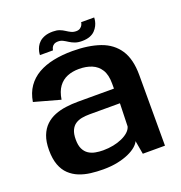

<svg xmlns="http://www.w3.org/2000/svg" viewBox="-131 -834 896 952"><g transform="rotate(-20 317.0 -358.0)"><path d="M253.5 6Q295.5 6 329.2 -1Q363 -8 388.2 -19.2Q413.5 -30.5 429.5 -44.2Q445.5 -58 451 -71L463.5 0H580.5V-372.5Q580.5 -456.5 547.8 -506Q515 -555.5 454 -576.8Q393 -598 308.5 -598Q254.5 -598 208.5 -588.5Q162.5 -579 127.2 -558.8Q92 -538.5 69.2 -506Q46.5 -473.5 39 -427.5L176.5 -389.5Q183 -431 201.2 -456Q219.5 -481 247 -492.2Q274.5 -503.5 309 -503.5Q347 -503.5 376.2 -491.5Q405.5 -479.5 422.5 -452.5Q439.5 -425.5 439.5 -379.5V-352.5H249.5Q217 -352.5 185.2 -348.2Q153.5 -344 126 -333Q98.5 -322 77.5 -302Q56.5 -282 44.5 -251Q32.5 -220 32.5 -175.5Q32.5 -129.5 44.5 -97.2Q56.5 -65 78 -44.8Q99.5 -24.5 127.5 -13.2Q155.5 -2 187.8 2Q220 6 253.5 6ZM285 -83Q264 -83 244.2 -86.8Q224.5 -90.5 209 -100.8Q193.5 -111 184.2 -130Q175 -149 175 -179.5Q175 -209.5 183.5 -228.2Q192 -247 207 -257Q222 -267 241.2 -270.5Q260.5 -274 282.5 -274H442.5L439 -153Q435 -138 421.2 -125.2Q407.5 -112.5 386.5 -103Q365.5 -93.5 339.5 -88.2Q313.5 -83 285 -83ZM371.5 -628Q396.5 -628 413.5 -634.5Q430.5 -641 441 -652Q451.5 -663 457.5 -675Q463.5 -687 465.8 -698.5Q468 -710 468 -717.5H399Q399 -711.5 395 -703.5Q391 -695.5 382.8 -689.8Q374.5 -684 362 -684Q347 -684 335.2 -689.8Q323.5 -695.5 312 -703.2Q300.5 -711 286 -716.5Q271.5 -722 251 -722Q225.5 -722 208 -715.5Q190.5 -709 179.5 -698.8Q168.5 -688.5 162.5 -676.5Q156.5 -664.5 154 -653.2Q151.5 -642 151.5 -634H220.5Q221 -640 224.5 -648Q228 -656 236.5 -661.5Q245 -667 259 -667Q272.5 -667 283.8 -661.2Q295 -655.5 307.2 -647.5Q319.5 -639.5 334.8 -633.8Q350 -628 371.5 -628Z"/></g></svg>

Font: Anybody UltraCondensed Thin SemiBold
Style: Regular
Weight: 600
Version: Version 1.111